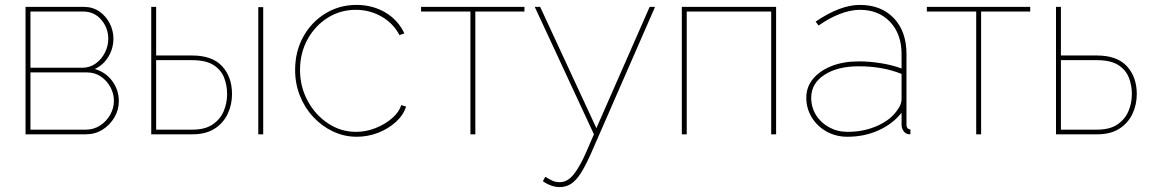

<svg xmlns="http://www.w3.org/2000/svg" viewBox="-20 -547 4695 782"><path d="M84 0V-519H321Q358 -519 385 -500Q412 -481 427 -451.5Q442 -422 442 -390Q442 -350 421.5 -316Q401 -282 366 -266Q411 -253 437.5 -216.5Q464 -180 464 -135Q464 -99 445.5 -68Q427 -37 397 -18.5Q367 0 330 0ZM104 -19H330Q362 -19 388 -36Q414 -53 429 -80Q444 -107 444 -136Q444 -166 429.5 -192.5Q415 -219 390.5 -235.5Q366 -252 335 -252H104ZM104 -271H314Q346 -271 370 -288.5Q394 -306 407.5 -333Q421 -360 421 -389Q421 -433 392.5 -466.5Q364 -500 319 -500H104Z M596 0V-519H616V-321H762Q845 -321 885 -277Q925 -233 925 -164Q925 -120 907 -82.5Q889 -45 853.5 -22.5Q818 0 764 0ZM616 -19H764Q815 -19 846 -40Q877 -61 891 -94Q905 -127 905 -164Q905 -200 892.5 -231.5Q880 -263 849 -282.5Q818 -302 762 -302H616ZM1032 0V-518H1052V0Z M1433 10Q1382 10 1336.5 -11.5Q1291 -33 1256 -70.5Q1221 -108 1201.5 -157Q1182 -206 1182 -262Q1182 -337 1215 -397Q1248 -457 1305 -492Q1362 -527 1432 -527Q1497 -527 1549 -496.5Q1601 -466 1627 -411L1607 -404Q1582 -452 1534 -479.5Q1486 -507 1429 -507Q1366 -507 1314.5 -474.5Q1263 -442 1232.5 -386.5Q1202 -331 1202 -262Q1202 -194 1233 -136.5Q1264 -79 1316 -44.5Q1368 -10 1430 -10Q1471 -10 1510 -25.5Q1549 -41 1577.5 -66Q1606 -91 1614 -119L1634 -113Q1623 -78 1592 -50Q1561 -22 1519.5 -6Q1478 10 1433 10Z M1896 0V-500H1695V-519H2116V-500H1916V0Z M2259 215Q2243 215 2225.5 209Q2208 203 2191 191L2201 173Q2217 183 2230 189Q2243 195 2260 195Q2292 195 2318 161.5Q2344 128 2370 67L2399 0L2158 -519H2180L2409 -25L2626 -519H2648L2388 76Q2365 128 2345.5 158.5Q2326 189 2305.5 202Q2285 215 2259 215Z M2757 0V-519H3141V0H3121V-500H2777V0Z M3264 -149Q3264 -193 3291.5 -226Q3319 -259 3367 -278Q3415 -297 3478 -297Q3522 -297 3568.5 -289.5Q3615 -282 3652 -268V-327Q3652 -408 3605.5 -457.5Q3559 -507 3482 -507Q3445 -507 3401.5 -490.5Q3358 -474 3314 -443L3302 -459Q3352 -493 3397 -510Q3442 -527 3482 -527Q3569 -527 3620.5 -473Q3672 -419 3672 -327V-40Q3672 -30 3676.5 -25Q3681 -20 3688 -20V0Q3682 0 3679 -0.5Q3676 -1 3674 -2Q3664 -6 3658 -16.5Q3652 -27 3652 -40V-88Q3616 -42 3558 -16Q3500 10 3432 10Q3385 10 3347 -11Q3309 -32 3286.5 -68.5Q3264 -105 3264 -149ZM3637 -102Q3645 -113 3648.5 -123.5Q3652 -134 3652 -143V-246Q3612 -262 3568.5 -269.5Q3525 -277 3478 -277Q3391 -277 3337.5 -242Q3284 -207 3284 -149Q3284 -110 3303.5 -78.5Q3323 -47 3357 -28.5Q3391 -10 3432 -10Q3499 -10 3554.5 -35Q3610 -60 3637 -102Z M3956 0V-500H3755V-519H4176V-500H3976V0Z M4281 0V-519H4301V-321H4447Q4530 -321 4570 -277Q4610 -233 4610 -164Q4610 -120 4592 -82.5Q4574 -45 4538.5 -22.5Q4503 0 4449 0ZM4301 -19H4449Q4500 -19 4531 -40Q4562 -61 4576 -94Q4590 -127 4590 -164Q4590 -200 4577.5 -231.5Q4565 -263 4534 -282.5Q4503 -302 4447 -302H4301Z"/></svg>

Font: Raleway Thin
Style: Regular
Weight: 100
Designer: Matt McInerney, Pablo Impallari, Rodrigo Fuenzalida
Foundry: Matt McInerney, Pablo Impallari, Rodrigo Fuenzalida
Version: Version 4.026